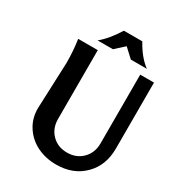

<svg xmlns="http://www.w3.org/2000/svg" viewBox="-181 -850 879 966"><g transform="rotate(30 258.0 -367.0)"><path d="M73.7 -189Q73.7 -189 84.5 -458.5Q84.5 -529.3 74.7 -593.3H188.5V-193.8Q188.5 -139.6 222.9 -104.5Q257.3 -69.3 311.5 -69.3Q365.7 -69.3 400.4 -104.5Q435.1 -139.6 435.1 -193.8V-593.3H515.1V-210Q515.1 -111.8 453.6 -50.8Q392.1 10.3 293.9 10.3Q234.4 10.3 184.8 -13.4Q135.3 -37.1 104.5 -83Q73.7 -128.9 73.7 -189ZM449.2 -635.3H356.4L304.7 -683.1L252 -635.3H163.1Q210.4 -673.8 253.4 -743.7H360.4Q398.9 -672.9 449.2 -635.3Z"/></g></svg>

Font: Rachana
Style: Bold
Weight: 700
Designer: Hussain KH
Foundry: Hussain KH, Rajeesh K Nambiar, Santhosh Thottingal, Swathanthra Malayalam Computing (http://smc.org.in)
Version: Version 7.0.0+20221109